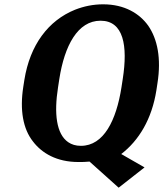

<svg xmlns="http://www.w3.org/2000/svg" viewBox="-20 -741 757 890"><path d="M88 -339C71 -230 87 -143 133 -85C174 -31 243 10 343 10C360 10 377 10 395 8L530 129L650 35L542 -27C624 -90 684 -189 705 -323L710 -356C728 -470 710 -560 667 -622C627 -678 558 -721 458 -721C412 -721 369 -712 328 -696C204 -646 119 -533 93 -371ZM249 -336 255 -375C279 -529 340 -645 446 -645C553 -645 573 -529 549 -375L543 -336C519 -183 461 -65 355 -65C331 -65 312 -71 296 -82C241 -120 230 -215 249 -336Z"/></svg>

Font: Aerodynamic
Style: BdObl
Weight: 500
Designer: Google
Version: Version 2.000980; 2014